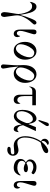

<svg xmlns="http://www.w3.org/2000/svg" viewBox="1481 -2251 1052 4054"><g transform="rotate(90 2007.0 -224.0)"><path d="M236 206Q236 166 260 27Q276 -61 276 -87Q276 -143 253.5 -217.5Q231 -292 198 -333Q177 -359 156.5 -367.5Q136 -376 104 -376Q62 -376 20 -325Q20 -374 46 -421Q72 -468 121 -468Q166 -468 197 -432.5Q228 -397 244 -349Q276 -249 292 -128H297Q319 -224 370 -348Q383 -379 388.5 -391.5Q394 -404 406.5 -426.5Q419 -449 432.5 -458.5Q446 -468 462 -468Q476 -468 487 -455.5Q498 -443 498 -427Q498 -416 489 -403Q480 -390 455.5 -363.5Q431 -337 419 -323Q378 -274 341 -198Q304 -122 304 -60Q304 -22 316 50Q338 184 338 206Q338 242 324.5 262Q311 282 287 282Q263 282 249.5 262Q236 242 236 206Z M654 -468Q704 -468 704 -421Q704 -406 692 -368L651 -231Q632 -170 632 -126Q632 -93 645 -73.5Q658 -54 680 -54Q728 -54 739 -125Q750 -118 757 -99Q764 -80 764 -66Q764 -29 746 -10Q727 12 698 12Q651 12 627.5 -22Q604 -56 604 -130V-403Q604 -468 654 -468Z M1003 -34Q1050 -34 1095.5 -88Q1141 -142 1165.5 -208Q1190 -274 1190 -319Q1190 -374 1159 -398Q1128 -422 1095 -422Q1049 -422 1005.5 -368.5Q962 -315 938 -249Q914 -183 914 -137Q914 -82 942.5 -58Q971 -34 1003 -34ZM1044 12Q962 12 913 -57Q864 -126 864 -228Q864 -328 920.5 -398Q977 -468 1060 -468Q1142 -468 1191 -399Q1240 -330 1240 -228Q1240 -128 1183.5 -58Q1127 12 1044 12Z M1493 -34Q1540 -34 1585.5 -88Q1631 -142 1655.5 -208Q1680 -274 1680 -319Q1680 -374 1649 -398Q1618 -422 1585 -422Q1539 -422 1495.5 -368.5Q1452 -315 1428 -249Q1404 -183 1404 -137Q1404 -82 1432.5 -58Q1461 -34 1493 -34ZM1534 12Q1484 12 1445 -15.5Q1406 -43 1391 -82L1386 -80L1392 -15Q1397 50 1404 92Q1406 106 1417 160Q1428 214 1428 232Q1428 257 1414.5 269.5Q1401 282 1384 282Q1367 282 1353.5 269.5Q1340 257 1340 232Q1340 215 1349 106.5Q1358 -2 1358 -62Q1358 -82 1356 -134.5Q1354 -187 1354 -188Q1354 -322 1408.5 -395Q1463 -468 1550 -468Q1632 -468 1681 -399Q1730 -330 1730 -228Q1730 -128 1673.5 -58Q1617 12 1534 12Z M2202 -456V-380H2008V-222Q2008 -142 2028.5 -103Q2049 -64 2095 -64Q2141 -64 2160 -130Q2174 -112 2174 -82Q2174 -42 2151 -15Q2128 12 2086 12Q2032 12 2006 -24.5Q1980 -61 1980 -114V-380H1898Q1866 -380 1844 -362.5Q1822 -345 1816 -318H1806Q1806 -341 1817 -374Q1828 -407 1844 -425Q1872 -456 1916 -456Z M2610 -730Q2642 -730 2642 -699Q2642 -688 2639 -679Q2636 -670 2631 -663Q2626 -656 2620 -646L2532 -508L2512 -518L2562 -676Q2567 -693 2571.5 -702.5Q2576 -712 2586 -721Q2596 -730 2610 -730ZM2438 10Q2380 10 2340 -36Q2300 -82 2300 -172Q2300 -286 2345 -369Q2370 -416 2407 -442Q2444 -468 2484 -468Q2531 -468 2558.5 -421Q2586 -374 2596 -303L2602 -301L2664 -456H2748L2623 -184Q2631 -124 2656 -94Q2681 -64 2713 -64Q2745 -64 2770 -98Q2770 -52 2754 -20Q2738 12 2706 12Q2662 12 2640.5 -30.5Q2619 -73 2609 -150H2603Q2585 -105 2570 -82Q2510 10 2438 10ZM2410 -46Q2435 -46 2456.5 -56.5Q2478 -67 2493 -85Q2508 -103 2521.5 -125.5Q2535 -148 2545 -173Q2555 -198 2566 -222Q2580 -256 2580 -270Q2580 -306 2570 -329Q2542 -392 2497 -392Q2433 -392 2385 -326Q2356 -285 2342 -236.5Q2328 -188 2328 -157Q2328 -46 2410 -46Z M3145 148Q3080 148 3080 114Q3080 76 3137 76Q3197 76 3218.5 66Q3240 56 3240 32Q3240 0 3200 0Q3172 0 3128 6Q3084 12 3054 12Q2966 12 2911 -57.5Q2856 -127 2856 -230Q2856 -355 2913 -475Q2934 -520 2964 -564Q2910 -586 2910 -641Q2910 -676 2935.5 -702Q2961 -728 2997 -728Q3030 -728 3040 -703Q3004 -688 2978 -660Q2965 -645 2960.5 -633Q2956 -621 2956 -598Q2956 -583 2972 -575Q3017 -635 3073.5 -675.5Q3130 -716 3164 -716Q3213 -716 3213 -678Q3213 -637 3143 -604Q3073 -572 2990 -557Q2952 -505 2924 -434Q2884 -334 2884 -220Q2884 -156 2913 -110Q2942 -64 2995 -64Q3022 -64 3073 -76Q3124 -88 3148 -88Q3197 -88 3232.5 -57.5Q3268 -27 3268 26Q3268 82 3231.5 115Q3195 148 3145 148Z M3336 -132Q3336 -203 3406 -241V-245Q3346 -282 3346 -331Q3346 -393 3395 -430.5Q3444 -468 3502 -468Q3576 -468 3617 -442Q3658 -416 3658 -403Q3658 -390 3646.5 -377Q3635 -364 3626 -364Q3624 -364 3594 -380Q3550 -402 3509 -402Q3459 -402 3422.5 -379Q3386 -356 3386 -311Q3386 -276 3426 -256Q3477 -288 3537 -288Q3570 -288 3593 -277Q3616 -266 3616 -245Q3616 -223 3594.5 -211.5Q3573 -200 3543 -200Q3481 -200 3425 -234Q3376 -210 3376 -155Q3376 -110 3421 -87Q3466 -64 3522 -64Q3621 -64 3675 -132L3686 -128Q3678 -81 3636 -34.5Q3594 12 3522 12Q3445 12 3390.5 -24Q3336 -60 3336 -132Z M3852 -468Q3902 -468 3902 -421Q3902 -406 3890 -368L3849 -231Q3830 -170 3830 -126Q3830 -93 3843 -73.5Q3856 -54 3878 -54Q3926 -54 3937 -125Q3948 -118 3955 -99Q3962 -80 3962 -66Q3962 -29 3944 -10Q3925 12 3896 12Q3849 12 3825.5 -22Q3802 -56 3802 -130V-403Q3802 -468 3852 -468Z"/></g></svg>

Font: Old Standard TT
Style: Regular
Weight: 400
Designer: Alexey Kryukov <alexios@thessalonica.org.ru>
Version: Version 2.2